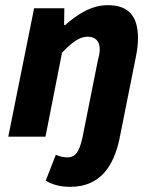

<svg xmlns="http://www.w3.org/2000/svg" viewBox="-20 -529 595 743"><path d="M252 194C369 194 420 112 442 10L506 -310C511 -334 514 -359 514 -381C514 -465 479 -509 397 -509C333 -509 279 -473 232 -432H228L229 -497H112L12 0H156L220 -325C260 -367 289 -387 319 -387C349 -387 366 -370 366 -338C366 -325 363 -311 358 -292L299 4C287 57 273 80 240 80C224 80 210 76 196 70L157 170C186 188 220 194 252 194Z"/></svg>

Font: Source Sans Pro
Style: Bold Italic
Weight: 700
Italic angle: -11°
Designer: Paul D. Hunt
Foundry: Adobe Systems Incorporated
Version: Version 3.006;hotconv 1.0.111;makeotfexe 2.5.65597